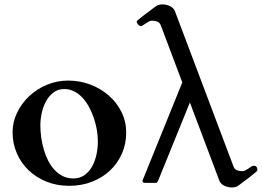

<svg xmlns="http://www.w3.org/2000/svg" viewBox="-20 -823 1178 864"><path d="M36.6 -228Q36.6 -273.9 56.9 -315.9Q77.1 -357.9 111.3 -390.1Q145.5 -422.4 190.9 -441.4Q236.3 -460.4 286.6 -460.4Q339.4 -460.4 386.7 -442.4Q434.1 -424.3 470 -392.8Q505.9 -361.3 526.9 -318.6Q547.9 -275.9 547.9 -226.1Q547.9 -175.3 528.6 -131.6Q509.3 -87.9 475.1 -55.7Q440.9 -23.4 393.8 -5.1Q346.7 13.2 291 13.2Q235.8 13.2 189.2 -5.6Q142.6 -24.4 108.6 -56.9Q74.7 -89.4 55.7 -133.3Q36.6 -177.2 36.6 -228ZM161.6 -258.8Q161.6 -232.4 165.5 -204.3Q169.4 -176.3 177.2 -149.7Q185.1 -123 197 -99.6Q209 -76.2 225.6 -58.3Q242.2 -40.5 263.2 -30.3Q284.2 -20 310.5 -20Q339.4 -20 360.1 -34.9Q380.9 -49.8 394.3 -73.7Q407.7 -97.7 414.1 -127.4Q420.4 -157.2 420.4 -187Q420.4 -210.9 416 -237.5Q411.6 -264.2 402.8 -290.3Q394 -316.4 381.3 -340.3Q368.7 -364.3 351.8 -382.6Q335 -400.9 314.2 -411.6Q293.5 -422.4 269 -422.4Q241.7 -422.4 221.4 -407.5Q201.2 -392.6 188 -368.9Q174.8 -345.2 168.2 -316.2Q161.6 -287.1 161.6 -258.8Z M1030.8 -73.7Q1035.6 -61 1046.6 -56.9Q1057.6 -52.7 1070.8 -52.7Q1077.6 -52.7 1084.7 -56.6Q1091.8 -60.5 1098.4 -64.9Q1105 -69.3 1110.8 -73.2Q1116.7 -77.1 1121.1 -77.1Q1130.9 -77.1 1134.5 -71.8Q1138.2 -66.4 1138.2 -59.6Q1138.2 -57.1 1137 -54.7Q1135.7 -52.2 1127.7 -45.4Q1119.6 -38.6 1102.5 -25.4Q1085.4 -12.2 1054.2 11.2Q1047.4 16.6 1039.3 18.6Q1031.2 20.5 1022.9 20.5Q1016.1 20.5 1007.6 18.8Q999 17.1 991.2 13.7Q983.4 10.3 977.1 4.6Q970.7 -1 967.8 -8.3L834.5 -361.8L690.9 -8.3Q689.9 -7.3 688 -3.7Q686 0 683.1 0H632.8Q621.1 0 621.1 -9.8L800.3 -452.1L703.6 -709Q698.7 -721.7 687.7 -725.8Q676.8 -730 663.6 -730Q656.7 -730 649.7 -726.1Q642.6 -722.2 636 -717.8Q629.4 -713.4 623.5 -709.5Q617.7 -705.6 613.3 -705.6Q607.4 -705.6 601.3 -712.6Q595.2 -719.7 595.2 -726.6Q595.2 -727.5 596.7 -729.2Q598.1 -731 606.2 -737.5Q614.3 -744.1 631.3 -757.3Q648.4 -770.5 680.2 -793.9Q687 -799.3 695.1 -801.3Q703.1 -803.2 711.4 -803.2Q718.8 -803.2 727.3 -801.5Q735.8 -799.8 743.7 -796.1Q751.5 -792.5 757.8 -786.6Q764.2 -780.8 767.1 -772.9Z"/></svg>

Font: Cardo
Style: Bold
Weight: 700
Designer: David J. Perry
Foundry: David J. Perry
Version: Version 1.0011